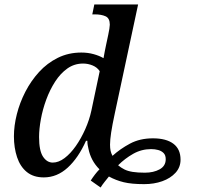

<svg xmlns="http://www.w3.org/2000/svg" viewBox="-20 -780 917 855"><path d="M661 -164Q720 -164 752 -140Q784 -116 784 -69Q784 -35 761.5 -10.5Q739 14 702.5 27Q666 40 622 40Q566 40 531 31.5Q496 23 465 6Q457 16 446.5 29Q436 42 428 55L384 24Q393 10 403 -3Q413 -16 423 -26Q403 -46 391 -69Q379 -92 374 -117Q372 -125 370.5 -134Q369 -143 369 -153H363Q329 -77 281.5 -33.5Q234 10 175 10Q129 10 99.5 -14Q70 -38 56 -80Q42 -122 42 -173Q42 -220 55 -271.5Q68 -323 93 -371.5Q118 -420 154 -459.5Q190 -499 237.5 -522.5Q285 -546 342 -546Q371 -546 396.5 -539Q422 -532 441 -521Q443 -533 446.5 -551Q450 -569 452 -578L462 -625Q465 -639 467 -651.5Q469 -664 469 -670Q469 -699 450 -707.5Q431 -716 402 -716H391L400 -760H595L491 -274Q480 -223 475 -190Q470 -157 470 -136Q470 -120 472.5 -108.5Q475 -97 481 -86Q515 -117 559 -140.5Q603 -164 661 -164ZM215 -56Q241 -56 267.5 -76Q294 -96 317.5 -129.5Q341 -163 359.5 -204.5Q378 -246 387 -288L424 -463Q413 -480 392.5 -488.5Q372 -497 350 -497Q311 -497 280 -475Q249 -453 225.5 -416.5Q202 -380 186 -336.5Q170 -293 162 -249Q154 -205 154 -170Q154 -109 171.5 -82.5Q189 -56 215 -56ZM625 -11Q664 -11 691 -26Q718 -41 718 -71Q718 -89 708.5 -98.5Q699 -108 684.5 -112Q670 -116 653 -116Q610 -116 573 -95Q536 -74 506 -44Q519 -33 534 -25.5Q549 -18 571 -14.5Q593 -11 625 -11Z"/></svg>

Font: ET Text
Style: Italic
Weight: 470
Italic angle: -12°
Designer: Monotype Design Team
Foundry: Monotype Imaging Inc.
Version: Version 2.009